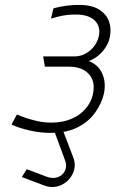

<svg xmlns="http://www.w3.org/2000/svg" viewBox="-20 -531 471 783"><path d="M202 -9 200 0 245 122Q254 145 245.5 164Q237 183 217 191Q197 199 171 190L89 159L69 191L159 225Q187 236 213 229.5Q239 223 257.5 204.5Q276 186 282.5 161Q289 136 278 109L236 -1L237 -7ZM188 -455Q213 -463 234.5 -467Q256 -471 274.5 -471.5Q293 -472 307 -471Q328 -469 344 -462Q360 -455 370 -443.5Q380 -432 383.5 -417Q387 -402 383 -383Q378 -361 364 -342.5Q350 -324 329 -312.5Q308 -301 285 -301H156L163 -259H264Q286 -259 305.5 -252.5Q325 -246 339.5 -232Q354 -218 359.5 -197Q365 -176 359 -147Q352 -114 329 -87.5Q306 -61 270.5 -46Q235 -31 190 -31Q160 -31 133 -37Q106 -43 84.5 -50.5Q63 -58 49 -64L27 -23Q57 -9 100.5 1Q144 11 187 11Q252 11 297 -12Q342 -35 368.5 -72.5Q395 -110 404 -150Q413 -195 397 -231Q381 -267 342 -282Q366 -291 384 -307Q402 -323 413.5 -342.5Q425 -362 428 -381Q435 -413 425 -442.5Q415 -472 385 -491.5Q355 -511 302 -511Q279 -511 253 -508Q227 -505 198 -497Z"/></svg>

Font: Advent Pro Light
Style: Italic
Weight: 300
Italic angle: -12°
Version: Version 3.000